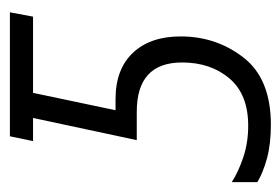

<svg xmlns="http://www.w3.org/2000/svg" viewBox="-128 -460 581 398"><g transform="rotate(-90 163.0 -261.5)"><path d="M103 9Q198 9 242 -47.5Q286 -104 286 -178Q286 -241 252 -277Q218 -313 156 -313H133L169 -484H327L336 -532H79L69 -484H117L71 -269H130Q232 -269 232 -175Q232 -116 199 -77Q166 -38 101 -38Q66 -38 36 -48Q6 -58 -16 -72V-19Q4 -7 33.5 1Q63 9 103 9Z"/></g></svg>

Font: Noto Sans Display SemiCondensed Light
Style: Italic
Weight: 300
Width: 4
Italic angle: -12°
Designer: Monotype Design Team
Foundry: Monotype Imaging Inc.
Version: Version 1.900